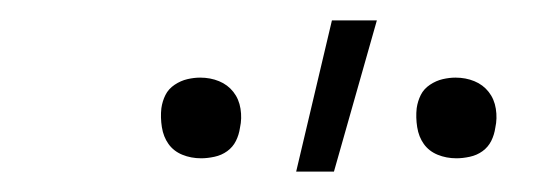

<svg xmlns="http://www.w3.org/2000/svg" viewBox="-20 -768 540 188"><path d="M270 -600 305 -748H349L307 -600ZM427 -613Q417 -613 408.5 -616.5Q400 -620 395 -627Q390 -634 388.5 -643.5Q387 -653 388 -662Q389 -669 392 -675Q395 -681 401 -685Q407 -689 413.5 -690.5Q420 -692 426 -692Q436 -692 444.5 -688.5Q453 -685 458.5 -678Q464 -671 465.5 -661.5Q467 -652 465 -643Q464 -636 461 -630Q458 -624 452.5 -620Q447 -616 440 -614.5Q433 -613 427 -613ZM177 -613Q167 -613 158.5 -616.5Q150 -620 145 -627Q140 -634 138.5 -643.5Q137 -653 138 -662Q139 -669 142 -675Q145 -681 151 -685Q157 -689 163.5 -690.5Q170 -692 176 -692Q186 -692 194.5 -688.5Q203 -685 208.5 -678Q214 -671 215.5 -661.5Q217 -652 215 -643Q214 -636 211 -630Q208 -624 202.5 -620Q197 -616 190 -614.5Q183 -613 177 -613Z"/></svg>

Font: Iosevka Curly Slab Extralight
Style: Italic
Weight: 200
Italic angle: -9°
Monospace: yes
Designer: Belleve Invis
Foundry: Belleve Invis
Version: Version 22.1.2; ttfautohint (v1.8.4)